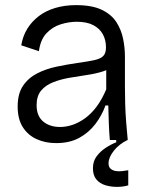

<svg xmlns="http://www.w3.org/2000/svg" viewBox="-20 -547 583 750"><path d="M199 12Q157 12 123 -3.5Q89 -19 69 -50.5Q49 -82 49 -131Q49 -181 70 -212Q91 -243 125.5 -260.5Q160 -278 200.5 -286.5Q241 -295 282 -301Q326 -307 350 -312.5Q374 -318 384 -329Q394 -340 394 -362Q394 -391 381.5 -413.5Q369 -436 344 -449Q319 -462 280 -462Q249 -462 217 -452Q185 -442 161.5 -417Q138 -392 132 -347L63 -370Q69 -406 86.5 -434.5Q104 -463 131.5 -484Q159 -505 196 -516Q233 -527 277 -527Q340 -527 378 -508.5Q416 -490 435 -460Q454 -430 461 -395Q468 -360 468 -327V-209Q468 -178 469 -141.5Q470 -105 473 -68Q476 -31 479 0H409Q406 -35 405 -68Q404 -101 403 -135H392Q378 -96 352.5 -62.5Q327 -29 289.5 -8.5Q252 12 199 12ZM215 -51Q238 -51 262.5 -59Q287 -67 311.5 -84.5Q336 -102 357 -130Q378 -158 395 -198V-296L423 -293Q408 -276 380.5 -267.5Q353 -259 319 -254Q285 -249 250.5 -243Q216 -237 187 -225.5Q158 -214 140.5 -193Q123 -172 123 -136Q123 -94 148.5 -72.5Q174 -51 215 -51ZM481 177Q461 183 437 183Q413 183 391.5 176.5Q370 170 356.5 154Q343 138 343 110Q343 83 357.5 63.5Q372 44 393.5 30Q415 16 434 9V-5H478V0Q445 16 424.5 42Q404 68 404 91Q404 105 412 112Q420 119 431.5 121Q443 123 456.5 121.5Q470 120 481 118Z"/></svg>

Font: Bricolage Grotesque Light
Style: Regular
Weight: 300
Designer: Mathieu Triay
Foundry: Atelier Triay
Version: Version 1.000;gftools[0.9.30]